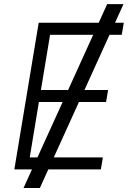

<svg xmlns="http://www.w3.org/2000/svg" viewBox="-20 -840 634 952"><path d="M592.3 -819.6 550.4 -727.3H593.8L583.8 -667.6H523.1L398.8 -393.8H516L506 -334.2H371.4L246.8 -59.7H490.1L480.1 0H219.5L177.6 92.3H96.6L138.5 0H51.1L171.9 -727.3H469.5L511.4 -819.6ZM442.1 -667.6H228.3L182.9 -393.8H317.8ZM290.5 -334.2H172.9L127.5 -59.7H165.8Z"/></svg>

Font: Inter Light  BETA
Style: Italic
Weight: 300
Italic angle: 9.39999°
Designer: Rasmus Andersson
Foundry: rsms
Version: Version 3.011;git-f93a4a705